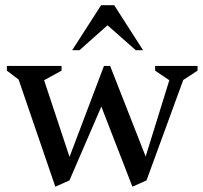

<svg xmlns="http://www.w3.org/2000/svg" viewBox="-20 -702 777 734"><path d="M191.5 11.7 51.2 -397.8 6.3 -431.9V-450H215.3V-431.9L148.6 -395.3L245.8 -102.2L377.5 -450H401L536.8 -103.7L627.3 -395.3L573 -431.9V-450H735.2V-431.9L680.5 -396.1L540.1 -12.3L486.2 11.7L367.4 -294.5L245.5 -12.3ZM256 -510.1 366.4 -682H416.6L526.9 -510.1H499L391 -605.4L283.9 -510.1Z"/></svg>

Font: Ancizar Serif Light
Style: Regular
Weight: 300
Designer: Cesar Puertas, Viviana Monsalve, Julian Moncada, Julian Prieto, Jose Castro, Felipe Aragon, Mariel Hernandez, Sara Alarc
Version: Version 8.100